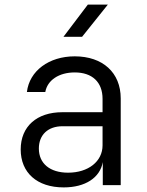

<svg xmlns="http://www.w3.org/2000/svg" viewBox="-20 -805 640 835"><path d="M362 -785 256 -645H337L449 -785ZM305 -560C193 -560 108 -497 97 -405H177C186 -456 236 -490 305 -490C381 -490 426 -448 426 -375V-317H251C140 -317 70 -255 70 -155C70 -54 141 10 257 10C351 10 415 -32 427 -100V0H505V-377C505 -489 427 -560 305 -560ZM276 -54C197 -54 149 -94 149 -159C149 -219 189 -256 252 -256H426V-173C426 -103 364 -54 276 -54Z"/></svg>

Font: Tekne LDO Light
Style: Regular
Weight: 300
Monospace: yes
Designer: Alessio Laiso, Mario Rullo, Paolo Rosset
Foundry: Alessio Laiso
Version: Version 1.000;hotconv 1.0.109;makeotfexe 2.5.65596